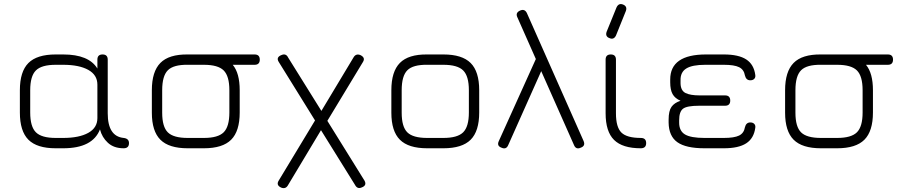

<svg xmlns="http://www.w3.org/2000/svg" viewBox="-20 -746 4557 966"><path d="M80 -180V-292Q80 -386 123 -429Q166 -472 260 -472H298Q427 -472 470 -401V-446Q470 -472 496 -472Q522 -472 522 -446V-176Q522 -60 602 -52Q629 -49 629 -26Q629 0 602 0Q553 0 523 -27.5Q493 -55 483 -95Q446 0 298 0H260Q166 0 123 -43Q80 -86 80 -180ZM132 -180Q132 -109 160.5 -80.5Q189 -52 260 -52H298Q378 -52 424 -77.5Q470 -103 470 -152V-320Q470 -369 424 -394.5Q378 -420 298 -420H260Q189 -420 160.5 -391.5Q132 -363 132 -292Z M924 0Q830 0 787 -43Q744 -86 744 -179V-292Q744 -386 787 -429.5Q830 -473 924 -472H1261Q1287 -472 1287 -446Q1287 -420 1261 -420H1151Q1186 -378 1186 -292V-180Q1186 -86 1143 -43Q1100 0 1006 0ZM796 -179Q796 -108 824.5 -80Q853 -52 924 -52H1006Q1077 -52 1105.5 -80.5Q1134 -109 1134 -180V-292Q1134 -363 1105.5 -391.5Q1077 -420 1006 -420H924Q853 -421 824.5 -392.5Q796 -364 796 -292Z M1382 -435Q1368 -458 1396 -469Q1419 -479 1430 -456L1597 -188L1758 -456Q1770 -478 1793 -469Q1820 -456 1806 -434L1627 -138L1814 163Q1827 187 1800 197Q1778 207 1766 184L1595 -91L1430 184Q1418 207 1395 198Q1368 186 1382 163L1565 -140Z M2129 0Q2035 0 1992 -43Q1949 -86 1949 -179V-292Q1949 -386 1992 -429.5Q2035 -473 2129 -472H2211Q2305 -472 2348 -429Q2391 -386 2391 -292V-180Q2391 -86 2348 -43Q2305 0 2211 0ZM2001 -179Q2001 -108 2029.5 -80Q2058 -52 2129 -52H2211Q2282 -52 2310.5 -80.5Q2339 -109 2339 -180V-292Q2339 -363 2310.5 -391.5Q2282 -420 2211 -420H2129Q2058 -421 2029.5 -392.5Q2001 -364 2001 -292Z M2583 -659Q2572 -682 2597 -693Q2620 -703 2631 -680L2916 -37Q2927 -12 2902 -3Q2878 8 2868 -16L2703 -388L2537 -16Q2527 8 2503 -3Q2478 -12 2490 -37L2676 -449Z M3047 -554Q3024 -562 3032 -586L3082 -709Q3093 -732 3115 -723Q3137 -714 3129 -691L3079 -567Q3068 -545 3047 -554ZM3204 0Q3112 0 3069.5 -42Q3027 -84 3027 -176V-446Q3027 -472 3053 -472Q3079 -472 3079 -446V-176Q3079 -106 3106.5 -79Q3134 -52 3204 -52Q3231 -52 3231 -26Q3231 0 3204 0Z M3344 -129V-144Q3344 -188 3358.5 -208.5Q3373 -229 3404 -239Q3376 -251 3364 -272.5Q3352 -294 3352 -332V-346Q3352 -472 3532 -472H3622Q3696 -472 3734.5 -447Q3773 -422 3780 -369Q3782 -357 3775 -349.5Q3768 -342 3755 -342Q3734 -342 3728 -366Q3723 -396 3698.5 -408Q3674 -420 3622 -420H3528Q3463 -420 3433 -401.5Q3403 -383 3404 -342V-326Q3405 -290 3429 -278Q3453 -266 3500 -266H3628Q3654 -266 3654 -240Q3654 -214 3628 -214H3498Q3436 -214 3416.5 -199Q3397 -184 3397 -141V-129Q3397 -87 3426.5 -69.5Q3456 -52 3524 -52H3622Q3674 -52 3698.5 -64Q3723 -76 3728 -106Q3734 -130 3755 -130Q3768 -130 3775 -122.5Q3782 -115 3780 -103Q3773 -50 3734.5 -25Q3696 0 3622 0H3524Q3431 0 3388 -30.5Q3345 -61 3344 -129Z M4110 0Q4016 0 3973 -43Q3930 -86 3930 -179V-292Q3930 -386 3973 -429.5Q4016 -473 4110 -472H4447Q4473 -472 4473 -446Q4473 -420 4447 -420H4337Q4372 -378 4372 -292V-180Q4372 -86 4329 -43Q4286 0 4192 0ZM3982 -179Q3982 -108 4010.5 -80Q4039 -52 4110 -52H4192Q4263 -52 4291.5 -80.5Q4320 -109 4320 -180V-292Q4320 -363 4291.5 -391.5Q4263 -420 4192 -420H4110Q4039 -421 4010.5 -392.5Q3982 -364 3982 -292Z"/></svg>

Font: Jura
Style: Regular
Weight: 400
Designer: Daniel Johnson, Alexei Vanyashin
Foundry: Daniel Johnson
Version: Version 5.103